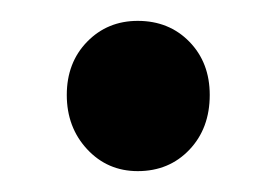

<svg xmlns="http://www.w3.org/2000/svg" viewBox="-20 -155 265 184"><path d="M112 -135Q142 -135 161.5 -115Q181 -95 181 -64Q181 -32 161.5 -11.5Q142 9 112 9Q83 9 63.5 -12Q44 -33 44 -64Q44 -95 63.5 -115Q83 -135 112 -135Z"/></svg>

Font: Montserrat arm Medium
Style: Regular
Weight: 500
Designer: Julieta Ulanovsky
Foundry: Julieta Ulanovsky
Version: Version 6.000;PS 006.000;hotconv 1.0.88;makeotf.lib2.5.64775